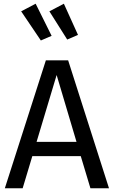

<svg xmlns="http://www.w3.org/2000/svg" viewBox="-20 -1014 613 1034"><path d="M258 -821 200 -796 94 -953 172 -994ZM400 -826 342 -801 246 -953 324 -994ZM467 0 415 -173H154L102 0H6L227 -689H347L567 0ZM177 -250H392L285 -610Z"/></svg>

Font: Fira Sans
Style: Regular
Weight: 400
Designer: Carrois Corporate & Edenspiekermann AG
Foundry: Carrois Corporate GbR & Edenspiekermann AG
Version: Version 4.106;PS 004.106;hotconv 1.0.70;makeotf.lib2.5.58329